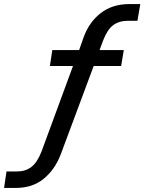

<svg xmlns="http://www.w3.org/2000/svg" viewBox="-53 -734 709 943"><path d="M-33 189 -21 108H32Q72 108 101 86Q130 64 151 10L310 -422L328 -410H192L204 -488H352L330 -472L357 -549Q384 -625 441.5 -669.5Q499 -714 582 -714H636L622 -632H577Q532 -632 503 -610.5Q474 -589 453 -534L430 -472L417 -488H555L542 -410H391L412 -423L245 25Q216 100 161 144.5Q106 189 25 189Z"/></svg>

Font: Mulish ExtraLight SemiBold
Style: Italic
Weight: 600
Italic angle: -9°
Version: Version 3.603